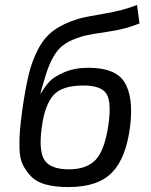

<svg xmlns="http://www.w3.org/2000/svg" viewBox="-20 -747 611 779"><path d="M536 -727 546 -652Q491 -629 419 -618.5Q347 -608 327 -603Q249 -583 217 -545.5Q185 -508 164 -437Q162 -432 154.5 -405.5Q147 -379 144 -368H146Q163 -397 181 -416.5Q199 -436 241 -454Q283 -472 339 -472Q450 -472 486 -412Q522 -352 508 -235Q492 -106 434.5 -47Q377 12 258 12Q204 12 165.5 1.5Q127 -9 105.5 -32Q84 -55 72 -80Q60 -105 59 -146Q58 -187 61 -220Q64 -253 71 -305Q84 -393 97 -446.5Q110 -500 135 -548Q160 -596 199.5 -624.5Q239 -653 299 -671Q328 -679 405 -692Q482 -705 536 -727ZM318 -400Q231 -400 196.5 -360.5Q162 -321 150 -234Q136 -137 160 -98.5Q184 -60 260 -60Q332 -60 368.5 -99Q405 -138 420 -241Q433 -334 411.5 -367Q390 -400 318 -400Z"/></svg>

Font: Exo 2.0
Style: Italic
Weight: 400
Italic angle: -8°
Designer: Natanael Gama
Version: Version 1.001;PS 001.001;hotconv 1.0.70;makeotf.lib2.5.58329